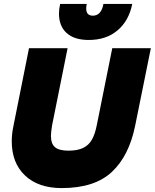

<svg xmlns="http://www.w3.org/2000/svg" viewBox="-20 -945 790 980"><path d="M281 -876Q281 -898 287 -925H423Q420 -913 420 -902Q420 -865 454 -865Q497 -865 508 -925H655Q638 -839 580 -790Q522 -741 433 -741Q359 -741 320 -776.5Q281 -812 281 -876ZM40 -224Q40 -262 49 -304L128 -699H325L246 -306Q240 -269 240 -252Q240 -211 261 -193.5Q282 -176 329 -176Q376 -176 404.5 -190Q433 -204 449 -232Q465 -260 474 -306L553 -699H750L670 -304Q639 -150 551 -67.5Q463 15 295 15Q176 15 108 -49Q40 -113 40 -224Z"/></svg>

Font: Readiness ExtraBold
Style: Italic
Weight: 800
Italic angle: -12°
Designer: Katatrad Team
Foundry: CadsonDemak
Version: Version 1.00;January 16, 2020;FontCreator 12.0.0.2550 64-bit